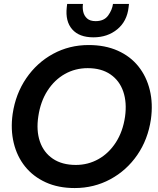

<svg xmlns="http://www.w3.org/2000/svg" viewBox="-20 -940 800 972"><path d="M358 12Q275 12 211.5 -17Q148 -46 107 -97Q66 -148 49.5 -216.5Q33 -285 44 -363Q59 -465 113 -544Q167 -623 249 -667.5Q331 -712 429 -712Q512 -712 576 -683.5Q640 -655 681 -603.5Q722 -552 738.5 -483.5Q755 -415 744 -336Q729 -234 675 -155.5Q621 -77 538.5 -32.5Q456 12 358 12ZM364 -105Q426 -105 478.5 -134.5Q531 -164 566.5 -219Q602 -274 613 -349Q623 -421 604 -476.5Q585 -532 539 -563.5Q493 -595 424 -595Q361 -595 308.5 -565.5Q256 -536 220.5 -481Q185 -426 174 -351Q163 -279 182 -223.5Q201 -168 247.5 -136.5Q294 -105 364 -105ZM453 -751Q381 -751 345.5 -791.5Q310 -832 318 -903L320 -920H400Q397 -900 401.5 -880Q406 -860 421 -846.5Q436 -833 464 -833Q507 -833 527.5 -861.5Q548 -890 552 -920H633L631 -903Q623 -832 573.5 -791.5Q524 -751 453 -751Z"/></svg>

Font: Host Grotesk
Style: Bold Italic
Weight: 700
Italic angle: -8°
Designer: Doğukan Karapınar
Foundry: Element Type
Version: Version 1.003; ttfautohint (v1.8.4.7-5d5b)